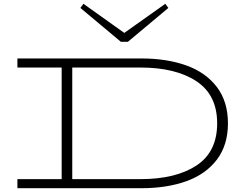

<svg xmlns="http://www.w3.org/2000/svg" viewBox="-20 -995 1317 1015"><path d="M1185 -343Q1185 -228 1126.5 -151Q1068 -74 965 -37Q862 0 726 0H72V-48H306V-638H72V-686H726Q862 -686 965 -649Q1068 -612 1126.5 -535Q1185 -458 1185 -343ZM1128 -343Q1128 -493 1018.5 -565.5Q909 -638 722 -638H362V-48H722Q909 -48 1018.5 -120Q1128 -192 1128 -343ZM870 -953 656 -774H619L405 -953L421 -975L637 -821L854 -975Z"/></svg>

Font: BioRhyme Expanded Light
Style: Regular
Weight: 300
Width: 7
Designer: Aoife Mooney
Foundry: Aoife Mooney Type
Version: Version 1.001